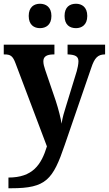

<svg xmlns="http://www.w3.org/2000/svg" viewBox="-20 -774 580 1023"><path d="M385 -624C415 -624 445 -641 445 -689C445 -737 415 -754 385 -754C352 -754 324 -737 324 -689C324 -641 352 -624 385 -624ZM193 -624C224 -624 254 -641 254 -689C254 -737 224 -754 193 -754C162 -754 133 -737 133 -689C133 -641 162 -624 193 -624ZM25 172V229H41C226 229 262 183 325 -2L466 -412C484 -467 502 -483 537 -484H540V-536H340V-484H344C381 -482 398 -474 398 -447C398 -433 393 -409 389 -395L331 -206C322 -178 313 -148 308 -115C304 -143 292 -191 277 -237L221 -401C215 -418 211 -434 211 -447C211 -471 226 -484 266 -484H270V-536H0V-484H4C35 -484 48 -477 63 -436L230 6C200 104 154 172 25 172Z"/></svg>

Font: Noto Serif Hebrew SemiCondensed
Style: Bold
Weight: 700
Width: 4
Designer: Monotype Design Team
Foundry: Monotype Imaging Inc.
Version: Version 2.004